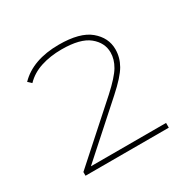

<svg xmlns="http://www.w3.org/2000/svg" viewBox="-103 -851 636 631"><g transform="rotate(-30 215.0 -535.5)"><path d="M52 -327V-341L252 -520Q296 -560 311 -585.5Q326 -611 326 -637Q326 -674 294 -700Q262 -726 191 -726Q148 -726 112.5 -714.5Q77 -703 53 -678L40 -690Q66 -717 104 -730.5Q142 -744 191 -744Q271 -744 308 -713Q345 -682 345 -638Q345 -607 329 -579Q313 -551 266 -509L75 -338L64 -345H368V-327Z"/></g></svg>

Font: Montserrat Thin Thin
Style: Regular
Weight: 250
Version: Version 9.000